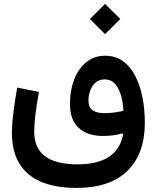

<svg xmlns="http://www.w3.org/2000/svg" viewBox="-20 -716 796 978"><path d="M438 -619.1 515.1 -696.3 592.8 -619.1 515.1 -542ZM516.1 -432.1Q567.9 -432.1 606 -404.8Q644 -377.4 668.7 -329.6Q693.4 -281.7 705.6 -220.5Q717.8 -159.2 717.8 -90.8Q717.8 66.9 629.2 154.1Q540.5 241.2 370.1 241.2Q207 241.2 123.8 170.2Q40.5 99.1 40.5 -39.1Q40.5 -77.6 47.1 -133.5Q53.7 -189.5 67.4 -270L178.2 -248Q166 -178.7 160.2 -130.4Q154.3 -82 154.3 -46.9Q154.3 39.6 210 80.3Q265.6 121.1 374.5 121.1Q578.6 121.1 606.9 -30.8L603 -36.6Q583.5 -30.8 557.9 -27.1Q532.2 -23.4 504.9 -23.4Q426.3 -23.4 381.3 -64Q336.4 -104.5 336.4 -187Q336.4 -254.9 357.7 -310.5Q378.9 -366.2 419.2 -399.2Q459.5 -432.1 516.1 -432.1ZM608.4 -151.4Q607.4 -187.5 597.9 -224.6Q588.4 -261.7 567.9 -286.6Q547.4 -311.5 512.7 -311.5Q485.4 -311.5 467 -295.7Q448.7 -279.8 439.7 -254.9Q430.7 -230 430.7 -203.6Q430.7 -168 452.4 -153.8Q474.1 -139.6 511.2 -139.6Q539.1 -139.6 563.2 -143.1Q587.4 -146.5 608.4 -151.4Z"/></svg>

Font: Estedad-FD SemiBold
Style: Regular
Weight: 600
Designer: Amin Abedi
Version: Version 7.3